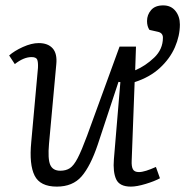

<svg xmlns="http://www.w3.org/2000/svg" viewBox="-20 -679 688 713"><path d="M191 14Q129 14 108.5 -27Q88 -68 96 -151L121 -427Q122 -449 118 -458Q114 -467 97 -467Q68 -467 35 -441L14 -473Q33 -490 65 -504.5Q97 -519 124 -519Q158 -519 175.5 -499.5Q193 -480 189 -440L162 -145Q157 -89 166.5 -67Q176 -45 204 -45Q225 -45 239.5 -54.5Q254 -64 268.5 -92Q283 -120 303 -174L424 -506H485L482 -418Q520 -434 552.5 -465Q585 -496 585 -539Q585 -557 566 -561L535 -568Q526 -581 526 -601Q526 -624 541 -641.5Q556 -659 586 -659Q615 -659 631.5 -638.5Q648 -618 648 -588Q648 -546 629.5 -503.5Q611 -461 573.5 -426.5Q536 -392 480 -374L469 -82Q468 -61 473.5 -50.5Q479 -40 496 -40Q507 -40 523 -45Q539 -50 559 -59L574 -17Q554 -6 521 4Q488 14 466 14Q424 14 411.5 -13Q399 -40 403 -88L427 -374L420 -375L343 -142Q316 -62 283 -24Q250 14 191 14Z"/></svg>

Font: Literata 12pt Light
Style: Italic
Weight: 300
Italic angle: -2°
Designer: Latin by Veronika Burian and Jose Scaglione. Greek by Irene Vlachou. Cyrillic by Vera Evstafieva
Foundry: TypeTogether
Version: Version 3.002